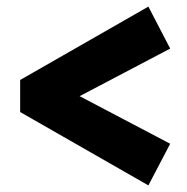

<svg xmlns="http://www.w3.org/2000/svg" viewBox="-20 -548 565 581"><path d="M429 13 41 -209V-306L429 -528L495 -401L221 -257L495 -113Z"/></svg>

Font: Our Lexend
Style: Bold
Weight: 700
Designer: Bonnie Shaver-Troup, Thomas Jockin
Foundry: Lexend
Version: Version 1.007